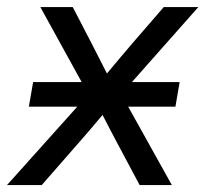

<svg xmlns="http://www.w3.org/2000/svg" viewBox="-48 -536 594 556"><path d="M35.6 -227.1 47.9 -298.3H188.5L68.8 -515.6H162.6L215.3 -414.1Q227.1 -391.1 238.5 -368.7Q250 -346.2 261.7 -323.2Q280.8 -346.2 299.8 -368.7Q318.8 -391.1 338.4 -414.1L426.3 -515.6H526.4L334 -298.3H472.2L460 -227.1H323.2L449.7 0H356.4L293.9 -117.2Q282.2 -138.7 271.2 -160.2Q260.3 -181.6 249 -203.1Q231 -181.6 212.6 -160.2Q194.3 -138.7 175.3 -117.2L72.8 0H-27.8L175.8 -227.1Z"/></svg>

Font: Inter Display
Style: Italic
Weight: 400
Italic angle: -9.39999°
Designer: Rasmus Andersson
Foundry: rsms
Version: Version 4.000;git-a52131595